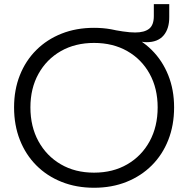

<svg xmlns="http://www.w3.org/2000/svg" viewBox="-20 -897 909 928"><path d="M434.5 10.5Q349 10.5 278 -17.8Q207 -46 155.5 -97.8Q104 -149.5 76 -220.8Q48 -292 48 -378Q48 -463 76 -533.5Q104 -604 155.5 -655.2Q207 -706.5 277.8 -734.5Q348.5 -762.5 434.5 -762.5Q520.5 -762.5 591.2 -734.5Q662 -706.5 713.5 -655.2Q765 -604 793.2 -533.5Q821.5 -463 821.5 -378Q821.5 -292 793.5 -220.8Q765.5 -149.5 713.8 -97.8Q662 -46 591.2 -17.8Q520.5 10.5 434.5 10.5ZM434.5 -62.5Q526 -62.5 595.2 -102.8Q664.5 -143 703.2 -214Q742 -285 742 -378Q742 -470 703.2 -540.2Q664.5 -610.5 595.2 -650Q526 -689.5 434.5 -689.5Q343.5 -689.5 274.2 -650Q205 -610.5 166 -540.2Q127 -470 127 -378Q127 -285 166 -214Q205 -143 274 -102.8Q343 -62.5 434.5 -62.5ZM798 -877V-815Q798.5 -758.5 770.8 -725.8Q743 -693 688 -693Q683.5 -693 678 -693.5Q672.5 -694 667 -695L642 -656L532 -752Q554.5 -748 573 -745.2Q591.5 -742.5 606.5 -741.2Q621.5 -740 633.5 -740Q677.5 -740 700.5 -757.8Q723.5 -775.5 723.5 -819.5V-877Z"/></svg>

Font: Hepta Slab ExtraLight
Style: Regular
Weight: 400
Version: Version 1.102